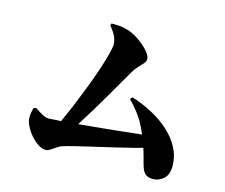

<svg xmlns="http://www.w3.org/2000/svg" viewBox="-105 -889 1209 1032"><g transform="rotate(15 500.0 -373.0)"><path d="M390 -737 394 -748Q412 -748 434.5 -747Q457 -746 484 -738Q520 -727 553 -703.5Q586 -680 607.5 -655Q629 -630 629 -613Q629 -600 618 -587Q607 -574 592 -559Q577 -544 566 -524Q547 -492 524 -452Q501 -412 475.5 -368Q450 -324 422.5 -278.5Q395 -233 367 -189Q364 -184 361 -179Q401 -183 446 -187Q507 -193 567.5 -199Q628 -205 678 -211Q693 -212 707 -214Q694 -244 676 -278Q650 -324 595 -382L605 -394Q666 -375 721 -345.5Q776 -316 818 -277.5Q860 -239 884.5 -192.5Q909 -146 909 -92Q909 -44 883 -21Q857 2 825 2Q798 2 784 -9Q770 -20 762 -43Q754 -66 745 -103Q739 -122 732 -147Q706 -139 677 -132Q625 -119 569.5 -106Q514 -93 462 -81Q410 -69 369.5 -59Q329 -49 308 -42Q297 -39 282.5 -29Q268 -19 253.5 -9.5Q239 0 227 0Q206 0 183.5 -15Q161 -30 141.5 -53Q122 -76 110 -101Q98 -126 98 -146Q98 -163 100.5 -174Q103 -185 106 -199L120 -205Q147 -186 166 -176.5Q185 -167 200 -167Q207 -167 243 -170Q254 -170 268 -171Q269 -175 271 -179Q292 -224 314.5 -278.5Q337 -333 358.5 -389Q380 -445 397 -496Q414 -547 424 -585.5Q434 -624 434 -642Q434 -663 424.5 -684.5Q415 -706 390 -737Z"/></g></svg>

Font: Early Summer Mincho Heavy
Style: Regular
Weight: 900
Designer: GuiWonder
Version: Version 1.002